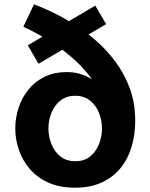

<svg xmlns="http://www.w3.org/2000/svg" viewBox="-20 -862 699 892"><path d="M328.6 10Q257.2 10 205.1 -13.5Q153 -37 118.9 -76.5Q84.8 -116 67.9 -165Q51 -214 51 -265Q51 -314.4 66.3 -361.2Q81.6 -408 111.9 -445.6Q142.2 -483.2 186.7 -505.1Q231.2 -527 289.6 -527Q327.2 -527 355.6 -517.6Q384 -508.2 404.7 -494.7Q425.4 -481.2 438.2 -467.5Q451 -453.8 457.1 -444.4Q463.2 -435 463.2 -435L437.8 -434.6Q418.8 -481.8 385.5 -522.1Q352.2 -562.4 312.8 -596.1Q273.4 -629.8 233.8 -656.2Q194.2 -682.6 161.3 -700.7Q128.4 -718.8 108.4 -728.3Q88.4 -737.8 88.4 -737.8L138 -841.8Q138 -841.8 163.4 -831.8Q188.8 -821.8 230.6 -801.6Q272.4 -781.4 323 -749.9Q373.6 -718.4 423.7 -675.2Q473.8 -632 515.6 -576.3Q557.4 -520.6 582.8 -452.2Q608.2 -383.8 608.2 -301.4Q608.2 -235.8 591 -178.9Q573.8 -122 538.9 -79.8Q504 -37.6 451.7 -13.8Q399.4 10 328.6 10ZM329.6 -113Q372 -113 399.3 -135.5Q426.6 -158 440.2 -193.1Q453.8 -228.2 453.8 -265Q453.8 -302.8 440 -337.4Q426.2 -372 398.6 -394.5Q371 -417 329.6 -417Q287.8 -417 260.2 -394.5Q232.6 -372 218.8 -337.6Q205 -303.2 205 -265Q205 -227.8 218.8 -192.9Q232.6 -158 260.2 -135.5Q287.8 -113 329.6 -113ZM473.2 -750 158.8 -565.8 109.2 -651.6 422.6 -835.8Z"/></svg>

Font: Be Vietnam Pro Variable Thin
Style: Regular
Weight: 100
Designer: Lam Bao, Tony Le, Vietanh Nguyen
Foundry: Yellow Type Foundry
Version: Version 1.002